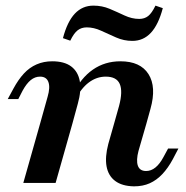

<svg xmlns="http://www.w3.org/2000/svg" viewBox="-20 -644 656 676"><path d="M381.5 -208.1 399.2 -271Q412.9 -322.6 401.6 -348.4Q390.3 -374.2 352.4 -374.2Q320.2 -374.2 292.7 -353.6Q265.3 -333.1 242.7 -289.5L234.7 -309.7Q264.5 -369.4 306.9 -398.8Q349.2 -428.2 404 -428.2Q474.2 -428.2 502.8 -383.1Q531.5 -337.9 509.7 -260.5L495.2 -208.1ZM121 -208.1 147.6 -303.2Q157.3 -336.3 150.4 -355.2Q143.5 -374.2 121 -374.2Q103.2 -374.2 88.3 -362.1Q73.4 -350 59.7 -325L44.4 -295.2H7.3L27.4 -332.3Q44.4 -363.7 64.1 -385.1Q83.9 -406.5 108.9 -417.3Q133.9 -428.2 163.7 -428.2Q206.5 -428.2 230.6 -410.1Q254.8 -391.9 260.9 -358.5Q266.9 -325 254 -279L234.7 -208.1ZM62.1 0 121 -208.1H234.7L175.8 0ZM467.7 -112.9Q458.9 -79.8 465.3 -60.9Q471.8 -41.9 494.4 -41.9Q512.1 -41.9 527.4 -54.4Q542.7 -66.9 555.6 -91.1L571.8 -121H608.1L588.7 -83.9Q571.8 -52.4 551.6 -31Q531.5 -9.7 507.3 1.2Q483.1 12.1 451.6 12.1Q409.7 11.3 385.5 -6.9Q361.3 -25 355.2 -58.1Q349.2 -91.1 361.3 -137.1L381.5 -208.1H495.2ZM446 -500Q416.1 -500 388.7 -512.1Q361.3 -524.2 335.9 -535.9Q310.5 -547.6 285.5 -547.6Q266.9 -547.6 253.6 -537.5Q240.3 -527.4 227.4 -500.8L201.6 -509.7Q216.9 -567.7 243.5 -596Q270.2 -624.2 308.9 -624.2Q339.5 -624.2 366.1 -612.9Q392.7 -601.6 418.5 -589.5Q444.4 -577.4 470.2 -577.4Q488.7 -577.4 501.6 -587.5Q514.5 -597.6 527.4 -624.2L553.2 -615.3Q537.9 -557.3 511.3 -528.6Q484.7 -500 446 -500Z"/></svg>

Font: Playfair 9pt
Style: Bold Italic
Weight: 700
Italic angle: -15.6°
Designer: Claus Eggers Sørensen
Foundry: Claus Eggers Sørensen
Version: Version 2.203